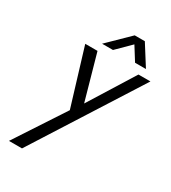

<svg xmlns="http://www.w3.org/2000/svg" viewBox="-208 -728 967 1084"><g transform="rotate(30 275.5 -185.5)"><path d="M27 250 238 -72 126 -440H206L289 -145L473 -440H551L112 250ZM208 -488 344 -621H410L494 -488H423L361 -587H379L279 -488Z"/></g></svg>

Font: Teachers
Style: Italic
Weight: 400
Italic angle: -11°
Designer: Alfredo Marco Pradil, Chank Diesel
Version: Version 1.001